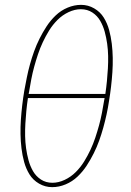

<svg xmlns="http://www.w3.org/2000/svg" viewBox="-20 -763 540 791"><path d="M195 8Q166 8 141 -6.5Q116 -21 101.5 -44.5Q87 -68 79.5 -95.5Q72 -123 68.5 -152Q65 -181 64.5 -210.5Q64 -240 66 -269.5Q68 -299 71.5 -329Q75 -359 80 -389Q85 -416 90.5 -443.5Q96 -471 103.5 -498Q111 -525 120.5 -551.5Q130 -578 143 -604Q156 -630 172 -654.5Q188 -679 209.5 -699.5Q231 -720 258.5 -731.5Q286 -743 314 -743Q343 -743 368 -728.5Q393 -714 407.5 -690.5Q422 -667 429.5 -639.5Q437 -612 440.5 -583Q444 -554 444.5 -524.5Q445 -495 443 -465.5Q441 -436 437.5 -406Q434 -376 429 -346Q425 -319 419 -291.5Q413 -264 405.5 -237Q398 -210 388.5 -183.5Q379 -157 366 -131Q353 -105 337 -80.5Q321 -56 299.5 -35.5Q278 -15 250.5 -3.5Q223 8 195 8ZM98 -376H414Q418 -403 420.5 -429Q423 -455 424.5 -481Q426 -507 425.5 -532.5Q425 -558 421.5 -583Q418 -608 411.5 -632Q405 -656 393 -677Q381 -698 360.5 -711.5Q340 -725 313 -725Q288 -725 262.5 -713Q237 -701 217 -681Q197 -661 182.5 -637.5Q168 -614 156.5 -589.5Q145 -565 136.5 -539.5Q128 -514 121 -488.5Q114 -463 109 -437Q104 -411 100 -386ZM196 -10Q221 -10 246.5 -22Q272 -34 292 -54Q312 -74 326.5 -97.5Q341 -121 352.5 -145.5Q364 -170 372.5 -195.5Q381 -221 388 -246.5Q395 -272 400 -298Q405 -324 409 -349L411 -359H95Q91 -332 88.5 -306Q86 -280 84.5 -254Q83 -228 83.5 -202.5Q84 -177 87.5 -152Q91 -127 97.5 -103Q104 -79 116 -58Q128 -37 148.5 -23.5Q169 -10 196 -10Z"/></svg>

Font: Iosevka Term Curly Th Obl
Style: Regular
Weight: 100
Italic angle: -9°
Designer: Belleve Invis
Foundry: Belleve Invis
Version: Version 32.3.0